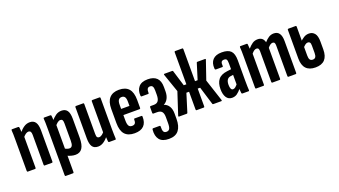

<svg xmlns="http://www.w3.org/2000/svg" viewBox="-68 -1288 3680 2085"><g transform="rotate(-20 1772.0 -246.0)"><path d="M241 0Q232 0 232 -11V-357Q232 -383 224 -394.5Q216 -406 199 -406Q184 -406 167.5 -394.5Q151 -383 134 -362L120 -419Q147 -454 178.5 -475.5Q210 -497 247 -497Q291 -497 312.5 -466.5Q334 -436 334 -371V-11Q334 0 324 0ZM47 0Q37 0 37 -11V-367Q37 -405 36.5 -433Q36 -461 34 -479Q33 -491 42 -491H113Q122 -491 124 -481Q126 -464 128 -437.5Q130 -411 130 -394L139 -375V-11Q139 0 130 0Z M597 6Q572 6 545.5 -1.5Q519 -9 498 -20V-102Q512 -95 527.5 -88.5Q543 -82 559 -82Q579 -82 589 -99Q599 -116 599 -155V-357Q599 -384 592 -395Q585 -406 569 -406Q551 -406 534 -392Q517 -378 501 -357L487 -419Q516 -454 546 -475.5Q576 -497 615 -497Q658 -497 679.5 -467.5Q701 -438 701 -372V-153Q701 -72 675 -33Q649 6 597 6ZM417 185Q408 185 408 174V-372Q408 -406 407.5 -432.5Q407 -459 405 -480Q404 -491 413 -491H484Q494 -491 495 -482Q497 -470 498 -449.5Q499 -429 500 -409L510 -380V174Q510 185 501 185Z M859 6Q812 6 791.5 -24.5Q771 -55 771 -121V-481Q771 -491 781 -491H864Q873 -491 873 -481V-135Q873 -106 880 -96Q887 -86 902 -86Q920 -86 937.5 -99.5Q955 -113 971 -136L985 -78Q960 -41 927 -17.5Q894 6 859 6ZM986 0Q978 0 976 -10Q974 -28 972.5 -55Q971 -82 970 -98L960 -117V-481Q960 -491 970 -491H1053Q1062 -491 1062 -481V-125Q1062 -87 1063 -59Q1064 -31 1065 -13Q1066 0 1057 0Z M1281 6Q1205 6 1167.5 -36Q1130 -78 1130 -166V-329Q1130 -414 1168 -455.5Q1206 -497 1278 -497Q1353 -497 1390.5 -455Q1428 -413 1428 -326V-232Q1428 -222 1418 -222H1231V-161Q1231 -117 1242.5 -98Q1254 -79 1281 -79Q1305 -79 1315.5 -92.5Q1326 -106 1325 -135Q1324 -146 1333 -146H1412Q1421 -146 1421 -136Q1423 -66 1387.5 -30Q1352 6 1281 6ZM1231 -293H1327V-341Q1327 -379 1315.5 -396Q1304 -413 1279 -413Q1255 -413 1243 -395.5Q1231 -378 1231 -341Z M1610 191Q1533 191 1500.5 149.5Q1468 108 1475 35Q1477 23 1484 23H1560Q1570 23 1569 35Q1567 73 1576 91Q1585 109 1610 109Q1634 109 1645.5 91Q1657 73 1657 27V-44Q1657 -86 1640.5 -106Q1624 -126 1585 -126H1542Q1538 -126 1535.5 -129Q1533 -132 1533 -136V-202Q1533 -207 1535.5 -210Q1538 -213 1542 -213H1580Q1615 -213 1631 -235.5Q1647 -258 1647 -304V-354Q1647 -387 1638 -401.5Q1629 -416 1608 -416Q1586 -416 1577.5 -400Q1569 -384 1570 -355Q1571 -351 1568.5 -348Q1566 -345 1563 -345H1486Q1478 -345 1477 -357Q1472 -418 1505 -457.5Q1538 -497 1611 -497Q1679 -497 1714 -462.5Q1749 -428 1749 -359V-308Q1749 -261 1731.5 -227Q1714 -193 1682 -177V-176Q1718 -165 1738.5 -132Q1759 -99 1759 -48V15Q1759 99 1723 145Q1687 191 1610 191Z M1794 0Q1789 0 1787.5 -4Q1786 -8 1788 -13L1871 -266L1797 -479Q1793 -491 1804 -491H1892Q1900 -491 1902 -485L1958 -302H1988V-672Q1988 -683 1997 -683H2079Q2088 -683 2088 -672V-302H2118L2175 -485Q2176 -491 2185 -491H2272Q2283 -491 2278 -479L2205 -266L2288 -13Q2290 -8 2288.5 -4Q2287 0 2282 0H2190Q2182 0 2180 -7L2116 -216H2088V-11Q2088 0 2079 0H1997Q1988 0 1988 -11V-216H1957L1892 -7Q1890 0 1882 0Z M2526 0Q2517 0 2516 -10Q2514 -27 2512 -52.5Q2510 -78 2509 -98L2500 -110V-358Q2500 -390 2492.5 -402Q2485 -414 2463 -414Q2441 -414 2432.5 -400.5Q2424 -387 2427 -355Q2428 -344 2417 -344H2345Q2334 -344 2333 -358Q2328 -424 2362 -460.5Q2396 -497 2466 -497Q2538 -497 2570 -465Q2602 -433 2602 -357V-125Q2602 -82 2603 -55Q2604 -28 2605 -12Q2606 0 2598 0ZM2406 6Q2364 6 2341 -29Q2318 -64 2318 -126Q2318 -195 2349 -235Q2380 -275 2452 -284L2508 -291V-226L2472 -221Q2444 -218 2430 -197.5Q2416 -177 2416 -139Q2416 -110 2424 -94Q2432 -78 2447 -78Q2462 -78 2477 -90.5Q2492 -103 2514 -133L2522 -69Q2489 -28 2464 -11Q2439 6 2406 6Z M2685 0Q2676 0 2676 -11V-367Q2676 -405 2675.5 -433Q2675 -461 2673 -479Q2672 -491 2681 -491H2754Q2762 -491 2763 -482Q2764 -470 2765 -456.5Q2766 -443 2767 -430Q2793 -460 2819.5 -478.5Q2846 -497 2882 -497Q2911 -497 2930.5 -482Q2950 -467 2958 -435Q2982 -463 3008.5 -480Q3035 -497 3067 -497Q3109 -497 3130 -467.5Q3151 -438 3151 -378V-11Q3151 0 3142 0H3058Q3049 0 3049 -11V-364Q3049 -386 3042.5 -396Q3036 -406 3021 -406Q3008 -406 2994 -396.5Q2980 -387 2965 -368V-11Q2965 0 2956 0H2872Q2863 0 2863 -11V-364Q2863 -386 2856.5 -396Q2850 -406 2835 -406Q2821 -406 2807 -396.5Q2793 -387 2778 -368V-11Q2778 0 2769 0Z M3371 6Q3299 6 3262.5 -33Q3226 -72 3226 -150V-481Q3226 -491 3236 -491H3319Q3328 -491 3328 -481V-146Q3328 -114 3338 -99Q3348 -84 3371 -84Q3393 -84 3403 -99Q3413 -114 3413 -146V-230Q3413 -257 3405 -267.5Q3397 -278 3382 -278Q3365 -278 3349.5 -265.5Q3334 -253 3321 -237L3319 -310Q3338 -330 3365 -347.5Q3392 -365 3426 -365Q3466 -365 3490.5 -335.5Q3515 -306 3515 -239V-150Q3515 -72 3479 -33Q3443 6 3371 6Z"/></g></svg>

Font: Sofia Sans Extra Condensed
Style: Bold
Weight: 700
Designer: Botio Nikoltchev, Ani Petrova
Foundry: lettersoup
Version: Version 4.101